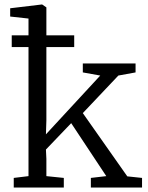

<svg xmlns="http://www.w3.org/2000/svg" viewBox="-20 -839 664 859"><path d="M41.5 0V-43L107.5 -51V-756L25.5 -765V-802L167.5 -819H168.5L187.5 -806V-301L185.5 -238L428.5 -501L350.5 -515V-555H586.5V-515L509.5 -501L350.5 -333L549.5 -50L615.5 -43V0H386.5V-43L455.5 -51L298.5 -288L185.5 -170L187.5 -128V-51L265.5 -43V0ZM32.5 -681H312V-628.5H32.5Z"/></svg>

Font: Merriweather Light
Style: Regular
Weight: 300
Designer: Eben Sorkin
Foundry: Eben Sorkin
Version: Version 2.100